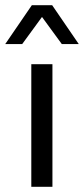

<svg xmlns="http://www.w3.org/2000/svg" viewBox="-41 -716 322 736"><path d="M79 0V-470H160V0ZM-21 -547 81 -696H159L261 -547H196L120 -651L44 -547Z"/></svg>

Font: Gantari
Style: Regular
Weight: 400
Designer: Anugrah Pasau
Foundry: Lafontype
Version: Version 1.000; ttfautohint (v1.8.3)